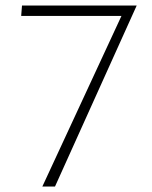

<svg xmlns="http://www.w3.org/2000/svg" viewBox="-20 -678 551 698"><path d="M180 0H134L428 -634L447 -620H57L60 -658H477Z"/></svg>

Font: Ysabeau Infant ExtraLight
Style: Regular
Weight: 250
Designer: Christian Thalmann (Catharsis Fonts)
Version: Version 2.001;gftools[0.9.30]; featfreeze: ss01,ss02,lnum